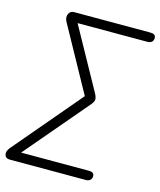

<svg xmlns="http://www.w3.org/2000/svg" viewBox="-138 -797 891 1068"><g transform="rotate(15 307.5 -262.5)"><path d="M20 180Q-3 180 -8.5 160.5Q-14 141 5 118L333 -269L128 -641Q115 -664 123.5 -684.5Q132 -705 155 -705H594Q625 -705 625 -682Q625 -666 615.5 -658.5Q606 -651 591 -651H189L382 -302Q396 -277 394 -263Q392 -249 372 -227L72 126H463Q493 126 493 149Q493 164 483.5 172Q474 180 460 180Z"/></g></svg>

Font: Nunito Light
Style: Italic
Weight: 300
Italic angle: -9°
Designer: Vernon Adams
Foundry: Vernon Adams
Version: Version 3.601; ttfautohint (v1.8.2.53-6de2)